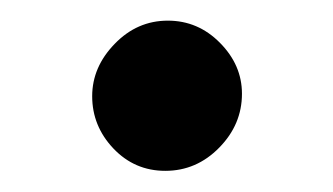

<svg xmlns="http://www.w3.org/2000/svg" viewBox="-20 -145 323 186"><path d="M140.1 20.5Q110.4 20.5 89.8 -1.2Q69.3 -22.9 69.3 -51.8Q69.3 -80.1 91.1 -102.5Q112.8 -125 142.6 -125Q171.9 -125 193.1 -103.5Q214.4 -82 214.4 -54.2Q214.4 -24.4 192.4 -2Q170.4 20.5 140.1 20.5Z"/></svg>

Font: Elstob 6pt SemiBold
Style: Regular
Weight: 600
Designer: Peter S. Baker
Version: Version 1.015